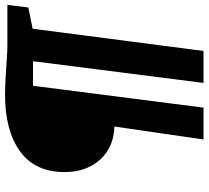

<svg xmlns="http://www.w3.org/2000/svg" viewBox="-52 -754 807 742"><g transform="rotate(-90 351.0 -383.5)"><path d="M182.5 0 232.5 -344.5Q178.5 -346 139 -371Q99.5 -396 78 -438.8Q56.5 -481.5 56.5 -536.5Q56.5 -651 136.5 -709Q216.5 -767 356 -767Q385.5 -767 422.5 -764.8Q459.5 -762.5 493 -760.2Q526.5 -758 545 -758H702.5L692.5 -677L610.5 -660.5L524.5 0H401L485 -659H390L305.5 0Z"/></g></svg>

Font: Merriweather Sans Italic
Style: Bold
Weight: 700
Italic angle: -7.5°
Designer: Eben Sorkin
Foundry: Eben Sorkin
Version: Version 1.008; ttfautohint (v1.7.19-72a1) -l 8 -r 50 -G 200 